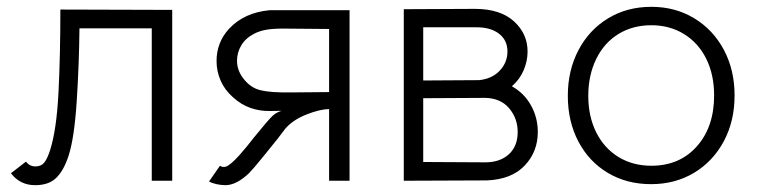

<svg xmlns="http://www.w3.org/2000/svg" viewBox="-20 -530 2220 563"><path d="M12 -22 56 -56Q67 -42 84 -42Q101 -42 110 -53.5Q119 -65 127 -90Q146 -150 151.5 -259Q157 -368 157 -502L485 -501V0H425V-447H213Q212 -343 205 -234Q198 -125 181 -73Q167 -30 145 -8.5Q123 13 83 13Q39 13 12 -22Z M593 2 625 -44Q632 -39 641 -41Q654 -44 682 -75Q705 -101 724 -126Q766 -178 780 -191Q791 -201 806 -205Q799 -205 770.5 -204.5Q742 -204 714.5 -213.5Q687 -223 663 -245Q639 -266 627 -293.5Q615 -321 615 -351Q615 -406 652 -446Q696 -493 770 -500H1005V0H945V-210Q918 -210 878 -194Q838 -178 816 -152L794 -123Q782 -108 752 -71Q722 -34 710 -22Q673 13 641 13Q629 13 615 10Q601 7 593 2ZM834 -259 945 -260V-445L832 -446Q788 -447 765 -443.5Q742 -440 725 -431Q700 -418 687.5 -397Q675 -376 675 -352Q675 -325 692 -302Q713 -273 743.5 -265.5Q774 -258 834 -259Z M1372 -504Q1447 -504 1487 -467.5Q1527 -431 1527 -379Q1527 -351 1515.5 -324Q1504 -297 1481 -277Q1517 -257 1537 -221Q1557 -185 1557 -143Q1557 -85 1518.5 -44.5Q1480 -4 1408 -1L1164 0V-503ZM1468 -379Q1468 -412 1443.5 -431Q1419 -450 1377 -450H1221V-294L1385 -295Q1423 -299 1445.5 -323Q1468 -347 1468 -379ZM1498 -143Q1498 -183 1473 -212.5Q1448 -242 1403 -243L1221 -242V-55L1403 -54Q1446 -54 1472 -77.5Q1498 -101 1498 -143Z M1645 -249Q1645 -324 1676.5 -383.5Q1708 -443 1763.5 -476.5Q1819 -510 1890 -510Q1960 -510 2015.5 -476.5Q2071 -443 2102.5 -384Q2134 -325 2134 -250Q2134 -175 2102.5 -116Q2071 -57 2015.5 -23.5Q1960 10 1889 10Q1818 10 1762.5 -23Q1707 -56 1676 -115Q1645 -174 1645 -249ZM2074 -250Q2074 -311 2051 -357.5Q2028 -404 1986 -430Q1944 -456 1890 -456Q1835 -456 1793 -430Q1751 -404 1728 -356.5Q1705 -309 1705 -249Q1705 -189 1728 -142.5Q1751 -96 1793 -70Q1835 -44 1890 -44Q1973 -44 2023.5 -101Q2074 -158 2074 -250Z"/></svg>

Font: Bellota
Style: Regular
Weight: 400
Designer: Kemie Guaida
Foundry: Kemie Guaida
Version: Version 4.001